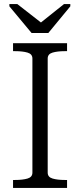

<svg xmlns="http://www.w3.org/2000/svg" viewBox="-20 -922 392 942"><path d="M135 -760H217L325 -891V-902H294L170 -803H192L65 -902H26V-891ZM139 -75V-635Q139 -657 115 -664Q91 -671 54 -671H44V-710H309V-671H298Q262 -671 238 -664Q214 -657 214 -635V-75Q214 -53 238 -46Q262 -39 298 -39H309V0H44V-39H54Q91 -39 115 -46Q139 -53 139 -75Z"/></svg>

Font: Roboto Serif 36pt Light
Style: Regular
Weight: 300
Designer: Greg Gazdowicz
Foundry: Commercial Type
Version: Version 1.008